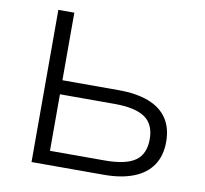

<svg xmlns="http://www.w3.org/2000/svg" viewBox="-78 -791 937 876"><g transform="rotate(10 390.0 -352.5)"><path d="M123 0V-705H197V-392H457Q539 -392 596 -370.5Q653 -349 682.5 -305.5Q712 -262 712 -197Q712 -133 682.5 -89Q653 -45 596 -22.5Q539 0 457 0ZM197 -65H450Q548 -65 592 -96Q636 -127 636 -196Q636 -265 591 -296Q546 -327 450 -327H197Z"/></g></svg>

Font: Nunito Sans 7pt SemiExpanded Light
Style: Regular
Weight: 300
Width: 6
Designer: Vernon Adams
Foundry: Vernon Adams
Version: Version 3.101;gftools[0.9.27]